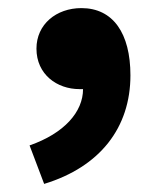

<svg xmlns="http://www.w3.org/2000/svg" viewBox="-20 -227 391 474"><path d="M185 -7C185 49 139 102 53 132L89 227C227 185 302 88 302 -41C302 -145 259 -207 181 -207C119 -207 70 -167 70 -107C70 -43 121 -7 176 -7Z"/></svg>

Font: Noto Sans CJK JP Black
Style: Regular
Weight: 900
Designer: Ryoko NISHIZUKA (kana & ideographs); Paul D. Hunt (Latin, Greek & Cyrillic); Wenlong ZHANG (bopomofo); Sandoll Communica
Foundry: Adobe Systems Incorporated
Version: Version 1.004;PS 1.004;hotconv 1.0.82;makeotf.lib2.5.63406